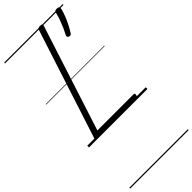

<svg xmlns="http://www.w3.org/2000/svg" viewBox="-452 -1052 1586 1586"><g transform="rotate(-45 341.5 -259.0)"><path d="M105 0Q77 0 84 -23L393 -977Q396 -987 402.5 -991.5Q409 -996 424 -996Q439 -996 445 -991.5Q451 -987 447 -976L148 -50H569Q580 -50 582 -44Q584 -38 580 -25Q577 -12 570.5 -6Q564 0 554 0ZM531 -764Q520 -769 518 -776Q516 -783 522 -795Q534 -817 547.5 -847.5Q561 -878 573 -911Q585 -944 592 -974Q594 -985 599 -992Q604 -999 620 -999Q638 -999 644 -992Q650 -985 648 -974Q641 -942 626.5 -905.5Q612 -869 595 -835.5Q578 -802 561 -776Q557 -769 550 -764.5Q543 -760 531 -764ZM0 471H683V481H0ZM0 -20H683V0H0ZM0 -505H683V-500H0ZM0 -991H683V-981H0Z"/></g></svg>

Font: Playwrite IE Guides
Style: Regular
Weight: 400
Designer: Veronika Burian, José Scaglione
Foundry: TypeTogether
Version: Version 1.003